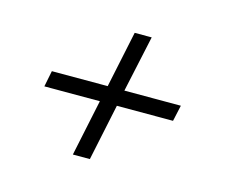

<svg xmlns="http://www.w3.org/2000/svg" viewBox="-67 -542 678 578"><g transform="rotate(15 271.5 -253.0)"><path d="M202 -52 239 -228H66L76 -278H250L287 -454H340L302 -278H478L467 -228H292L255 -52Z"/></g></svg>

Font: Saira Light
Style: Italic
Weight: 300
Italic angle: -12°
Designer: Hector Gatti with collaboration of the Omnibus-Type team
Foundry: Omnibus-Type
Version: Version 1.100; ttfautohint (v1.8.3)